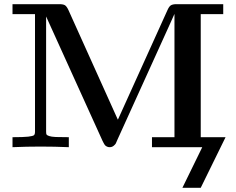

<svg xmlns="http://www.w3.org/2000/svg" viewBox="-20 -706 1131 921"><path d="M40 0V-47.9Q93.3 -47.9 115.7 -50.5Q138.2 -53.2 143.1 -57.6Q147.9 -62 147.9 -74.2V-638.2H40V-686H264.2Q283.2 -686 291.5 -680.9Q299.8 -675.8 308.1 -658.2L544.9 -132.8H545.9L783.2 -657.2Q791 -675.3 800 -680.7Q809.1 -686 827.1 -686H1050.8V-638.2H942.9V-47.9H1062L942.9 194.8H855L950.2 0H709V-47.9H816.9V-639.2Q803.7 -608.4 788.1 -575.2L543 -35.2Q538.1 -22.9 535.6 -18.1Q533.2 -13.2 525.1 -6.6Q517.1 0 505.9 0Q500 0 495.1 -2Q490.2 -3.9 486.6 -6.8Q482.9 -9.8 480 -14.9Q477.1 -20 475.6 -22.9Q474.1 -25.9 471.7 -30.5Q469.2 -35.2 469.2 -36.1L201.2 -627V-74.2Q201.2 -64.5 203.1 -60.8Q205.1 -57.1 215.6 -53.5Q226.1 -49.8 247.6 -48.8Q269 -47.9 310.1 -47.9V0Q242.2 -2.9 175 -2.9Q107.9 -2.9 40 0Z"/></svg>

Font: CMU Serif
Style: Bold
Weight: 700
Version: Version 0.7.0